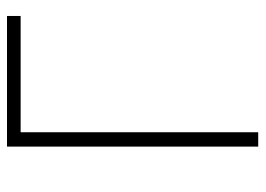

<svg xmlns="http://www.w3.org/2000/svg" viewBox="-122 -618 740 535"><g transform="rotate(-90 247.5 -350.0)"><path d="M107 0H147V-662H471V-700H107Z"/></g></svg>

Font: Fixel Display ExtraLight
Style: Regular
Weight: 200
Designer: AlfaBravo + MacPaw
Foundry: Kyrylo Tkachov, Marchela Mozhyna, Serhii Makarenko, Maria Weinstein, Zakhar Kryvoshyya
Version: Version 1.211